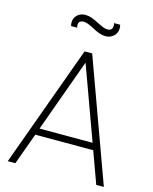

<svg xmlns="http://www.w3.org/2000/svg" viewBox="-134 -1011 876 1098"><g transform="rotate(15 304.5 -461.5)"><path d="M374 -835C389.5 -835 403 -839 414.5 -847C437 -862.5 442 -884.5 442 -900C442 -906.5 441 -913 439 -920H403C404.5 -914.5 405.5 -909.5 405.5 -905C405.5 -893 400 -875 376 -875C359.5 -875 344.5 -882 315 -896.5C281 -914 259.5 -923 234 -923C219 -923 206 -919.5 194.5 -912C172 -897 167 -875 167 -860.5C167 -854 168 -847 170 -840H206C204.5 -845 203.5 -850 203.5 -855C203.5 -856.5 203.5 -859.5 204 -863.5C204.5 -871.5 215 -883 233 -883C249.5 -883 266 -876 294.5 -861.5C327 -844 349.5 -835 374 -835ZM327 -720H282L20 0H65L133 -187H476L544 0H589ZM147.5 -227 304 -659.5 461.5 -227Z"/></g></svg>

Font: Vela Sans ExtLt
Style: Regular
Weight: 200
Designer: Principal design: Mikhail Sharanda - project Manrope.
Design modification: Ravid Balaliev
Foundry: Mikhail Sharanda
Version: Version 1.001